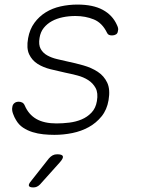

<svg xmlns="http://www.w3.org/2000/svg" viewBox="-20 -580 640 840"><path d="M218 10Q194 10 169.5 7.5Q145 5 122.5 -2Q100 -9 81 -21.5Q62 -34 50 -55Q43 -66 37 -82.5Q31 -99 34 -112Q35 -122 42.5 -128.5Q50 -135 62 -135Q70 -135 77 -131.5Q84 -128 88 -119Q105 -79 139 -59.5Q173 -40 227 -40Q254 -40 283 -43.5Q312 -47 337 -57.5Q362 -68 380.5 -87.5Q399 -107 404 -138Q410 -173 398.5 -194.5Q387 -216 366 -229.5Q345 -243 318 -250Q291 -257 266 -262Q234 -269 201.5 -277Q169 -285 144.5 -300.5Q120 -316 107.5 -342.5Q95 -369 103 -413Q110 -452 130.5 -480Q151 -508 180 -526Q209 -544 245 -552Q281 -560 319 -560Q387 -560 429.5 -537Q472 -514 491 -472Q495 -464 496.5 -457.5Q498 -451 496 -445Q495 -434 487.5 -429.5Q480 -425 470 -425Q462 -425 456.5 -427.5Q451 -430 448 -437Q427 -480 390.5 -495Q354 -510 310 -510Q281 -510 254.5 -504.5Q228 -499 207 -487.5Q186 -476 171.5 -458Q157 -440 153 -414Q148 -384 158 -366Q168 -348 187 -337.5Q206 -327 229.5 -321.5Q253 -316 275 -311Q309 -304 344.5 -294Q380 -284 407.5 -266Q435 -248 449 -218.5Q463 -189 455 -142Q448 -100 424.5 -71Q401 -42 368.5 -24Q336 -6 297 2Q258 10 218 10ZM116 212 194 113Q202 104 210.5 99.5Q219 95 230 95Q252 95 255 103.5Q258 112 242 130L155 227Q148 234 141 237Q134 240 126 240Q109 240 106.5 233Q104 226 116 212Z"/></svg>

Font: Maple Mono Thin
Style: Italic
Weight: 250
Italic angle: -10°
Monospace: yes
Designer: subframe7536
Version: Version 7.000